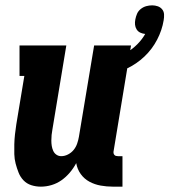

<svg xmlns="http://www.w3.org/2000/svg" viewBox="-20 -690 634 718"><path d="M133 8Q114 8 97 2.5Q80 -3 68 -15.5Q56 -28 49.5 -44.5Q43 -61 38.5 -78Q34 -95 33.5 -113.5Q33 -132 33.5 -150.5Q34 -169 36 -187.5Q38 -206 41 -225L71 -406H53V-520H228L176 -206Q174 -196 173 -185.5Q172 -175 172 -164.5Q172 -154 173.5 -144.5Q175 -135 179 -126Q183 -117 191 -111.5Q199 -106 209 -106Q222 -106 234.5 -112.5Q247 -119 255.5 -129.5Q264 -140 268.5 -153Q273 -166 275 -178L332 -520H470L405 -126Q404 -122 404.5 -118Q405 -114 407.5 -111Q410 -108 413.5 -107Q417 -106 421 -106H438V8H402Q379 8 356.5 4Q334 0 314.5 -10.5Q295 -21 282 -39Q269 -57 265 -80Q255 -61 241 -44.5Q227 -28 210 -16Q193 -4 173 2Q153 8 133 8ZM382 -406 366 -458Q389 -464 411 -472.5Q433 -481 454.5 -494Q476 -507 493.5 -524.5Q511 -542 523 -563Q513 -564 504.5 -568Q496 -572 491 -580Q486 -588 485 -597.5Q484 -607 486 -617Q488 -628 492.5 -638.5Q497 -649 506.5 -656.5Q516 -664 527 -667Q538 -670 549 -670Q560 -670 570 -666.5Q580 -663 586.5 -655Q593 -647 593.5 -636Q594 -625 592 -614Q586 -577 567.5 -541.5Q549 -506 520 -478.5Q491 -451 455 -434Q419 -417 382 -406Z"/></svg>

Font: Iosevka Curly Slab Heavy
Style: Italic
Weight: 900
Italic angle: -9°
Monospace: yes
Designer: Belleve Invis
Foundry: Belleve Invis
Version: Version 22.1.2; ttfautohint (v1.8.4)